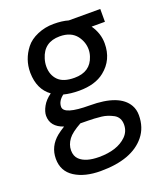

<svg xmlns="http://www.w3.org/2000/svg" viewBox="-132 -553 743 879"><g transform="rotate(-20 239.5 -113.5)"><path d="M240.2 -403.8Q163.1 -403.8 141.6 -332Q135.7 -313.5 135.7 -293.9Q135.7 -253.4 160.6 -227.8Q185.5 -202.1 240.2 -202.1Q317.4 -202.1 338.9 -268.6Q344.7 -285.6 344.7 -302.7Q344.7 -338.4 321.8 -369.1Q294.9 -403.8 240.2 -403.8ZM393.1 -395.5Q423.3 -352.5 423.3 -303.2Q423.3 -223.1 363.8 -175.8Q318.4 -139.2 240.2 -139.2Q198.2 -139.2 165 -147.9Q136.2 -126 136.2 -98.1Q136.2 -59.6 261.7 -59.6Q406.2 -59.6 445.8 10.3Q458 31.7 458 59.1Q458 119.1 424.3 160.6Q359.9 240.2 207 240.2Q129.4 240.2 80.8 209Q32.2 177.7 32.2 117.7Q32.2 56.6 82 16.1Q96.7 4.4 118.2 -8.8Q57.6 -29.3 57.6 -83Q57.6 -103 71.3 -127.9Q85 -152.8 112.8 -172.4Q58.6 -211.4 57.1 -292V-294.9Q57.1 -357.9 96.7 -408.7Q117.2 -435.1 154.3 -450.9Q191.4 -466.8 233.2 -466.8Q274.9 -466.8 304.7 -458H458V-395.5ZM193.4 2.9Q146 29.3 129.9 51.3Q110.8 76.7 110.8 105Q110.8 133.3 127.9 149.4Q157.2 177.2 221.7 177.2Q310.5 177.2 355.5 133.3Q379.4 109.9 379.4 76.2Q379.4 41.5 352.1 25.9Q322.8 10.3 295.4 7.3Q258.3 3.4 231.2 3.4Q204.1 3.4 193.4 2.9Z"/></g></svg>

Font: Molengo
Style: Regular
Weight: 400
Designer: moyogo
Foundry: moyogo
Version: Version 0.11; ttfautohint (v0.8) -G 32 -r 16 -x